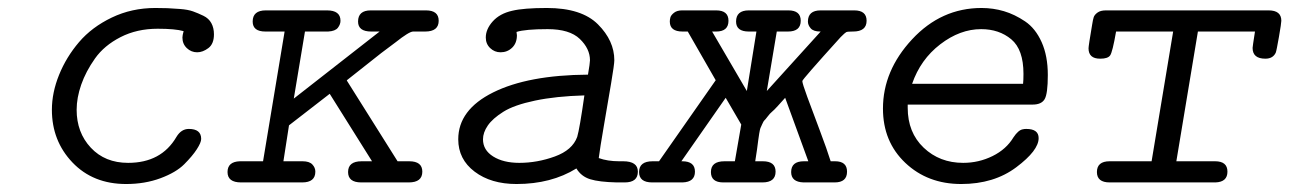

<svg xmlns="http://www.w3.org/2000/svg" viewBox="-20 -457 3230 481"><path d="M110 -182Q110 -225 128 -269.5Q146 -314 178 -351.5Q210 -389 260 -413Q310 -437 369 -437Q388 -437 399.5 -436.5Q411 -436 431 -434.5Q451 -433 463.5 -428.5Q476 -424 489.5 -417.5Q503 -411 509.5 -399Q516 -387 516 -371Q516 -347 502 -336.5Q488 -326 474 -326Q459 -326 448 -336.5Q437 -347 437 -363Q437 -368 440 -379Q419 -385 375 -385Q323 -385 282 -364Q241 -343 218 -310.5Q195 -278 183.5 -245Q172 -212 172 -182Q172 -125 207.5 -87Q243 -49 301 -49Q384 -49 422 -114Q434 -134 453 -134Q484 -134 484 -109Q484 -100 473 -83Q462 -66 441.5 -45.5Q421 -25 382 -10.5Q343 4 296 4Q213 4 161.5 -50Q110 -104 110 -182Z M581 -53H639L693 -378Q693 -378 645 -378Q613 -378 613 -403Q613 -431 646 -431H799Q833 -431 833 -405Q833 -396 826.5 -387.5Q820 -379 802 -378H744L716 -210L931 -378H910Q877 -378 877 -403Q877 -431 909 -431H1047Q1079 -431 1079 -405Q1079 -378 1045 -378H1015Q1005 -378 971 -351Q962 -344 935 -324Q886 -285 849 -256V-255L976 -53H1005Q1038 -53 1038 -27Q1038 0 1004 0H885Q852 0 852 -26Q852 -53 886 -53H912L806 -222L704 -143L690 -53H738Q755 -53 762.5 -45Q770 -37 770 -27Q770 0 737 0H584Q550 0 550 -26Q550 -52 581 -53Z M1128 -108Q1128 -182 1215.5 -225.5Q1303 -269 1453 -270Q1458 -299 1458 -306Q1458 -335 1432.5 -359.5Q1407 -384 1352 -384Q1296 -384 1274 -377Q1274 -375 1274.5 -372.5Q1275 -370 1275 -369Q1275 -349 1263 -337.5Q1251 -326 1234 -326Q1219 -326 1208 -336.5Q1197 -347 1197 -363Q1197 -384 1214.5 -403.5Q1232 -423 1263 -430Q1292 -437 1350 -437Q1437 -437 1478 -396Q1519 -355 1519 -306Q1519 -296 1511 -248.5Q1503 -201 1493 -143Q1483 -85 1480 -61Q1502 -53 1531 -53H1541Q1578 -53 1578 -27Q1578 0 1545 0H1525Q1481 -1 1458.5 -8Q1436 -15 1424 -35Q1361 4 1274 4Q1210 4 1169 -27Q1128 -58 1128 -108ZM1190 -108Q1190 -81 1215.5 -65Q1241 -49 1281 -49Q1326 -49 1370 -65Q1414 -81 1426 -114Q1432 -134 1444 -218Q1373 -216 1320.5 -205Q1268 -194 1241 -177Q1214 -160 1202 -142.5Q1190 -125 1190 -108Z M1581 -26Q1581 -53 1615 -53H1631L1773 -256L1703 -378H1690Q1658 -378 1658 -403Q1658 -408 1659.5 -413.5Q1661 -419 1668.5 -425Q1676 -431 1689 -431H1774Q1805 -431 1805 -405Q1805 -378 1774 -378H1764L1851 -229L1875 -378H1856Q1824 -378 1824 -403Q1824 -431 1856 -431H1955Q1986 -431 1986 -405Q1986 -378 1954 -378H1926L1901 -229L2036 -378H2035Q2018 -378 2011 -386Q2004 -394 2004 -403Q2004 -431 2036 -431H2120Q2151 -431 2151 -405Q2151 -378 2117 -378H2116Q2103 -378 2100 -376.5Q2097 -375 2086 -364Q1990 -258 1990 -254Q1990 -248 2002.5 -214Q2015 -180 2033.5 -131Q2052 -82 2061 -53H2072Q2102 -53 2102 -27Q2102 0 2071 0H1993Q1962 -1 1962 -26Q1962 -53 1994 -53H2005L1947 -212Q1938 -202 1928.5 -191.5Q1919 -181 1914 -177Q1909 -173 1903 -165Q1897 -157 1895 -155.5Q1893 -154 1889.5 -146Q1886 -138 1885 -136Q1884 -134 1882 -122.5Q1880 -111 1879.5 -105.5Q1879 -100 1876.5 -82.5Q1874 -65 1872 -53H1891Q1923 -53 1923 -27Q1923 0 1890 0H1792Q1761 0 1761 -26Q1761 -53 1795 -53H1821L1837 -145L1798 -212L1687 -53H1689Q1721 -53 1721 -27Q1721 -1 1690 0H1614Q1581 0 1581 -26Z M2192 -185Q2192 -280 2265 -358.5Q2338 -437 2439 -437Q2468 -437 2495 -429Q2522 -421 2548 -403.5Q2574 -386 2589.5 -351.5Q2605 -317 2605 -269Q2605 -222 2597 -208.5Q2589 -195 2567 -195H2254V-187Q2254 -125 2294 -87Q2334 -49 2393 -49Q2432 -49 2466.5 -66Q2501 -83 2519 -113Q2531 -131 2542 -133Q2546 -134 2551 -134Q2582 -134 2582 -111Q2582 -80 2526 -38Q2470 4 2388 4Q2304 4 2248 -49Q2192 -102 2192 -185ZM2265 -247H2543Q2544 -256 2544 -272Q2544 -333 2513.5 -358.5Q2483 -384 2438 -384Q2385 -384 2335.5 -346Q2286 -308 2265 -247Z M2707 -336Q2707 -342 2716 -395Q2718 -408 2720 -414Q2722 -420 2729.5 -425.5Q2737 -431 2751 -431H3158Q3190 -431 3190 -405Q3190 -399 3184 -364.5Q3178 -330 3176 -325Q3169 -310 3150 -310Q3118 -310 3118 -337Q3118 -340 3124 -378H2981L2927 -53H3024Q3055 -53 3055 -27Q3055 -1 3025 0H2760Q2728 0 2728 -26Q2728 -53 2760 -53H2865L2919 -378H2776Q2767 -326 2761 -318Q2755 -310 2737 -310H2736Q2707 -310 2707 -336Z"/></svg>

Font: CMU Typewriter Text
Style: LightOblique
Weight: 200
Italic angle: -9.46001°
Version: Version 0.7.0